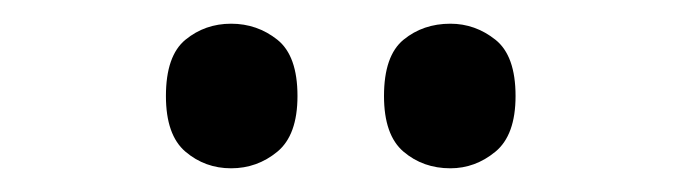

<svg xmlns="http://www.w3.org/2000/svg" viewBox="-20 -770 576 162"><path d="M360 -628Q337 -628 320.5 -642Q304 -656 304 -689Q304 -723 320.5 -736.5Q337 -750 360 -750Q381 -750 398 -736.5Q415 -723 415 -689Q415 -656 398 -642Q381 -628 360 -628ZM175 -628Q153 -628 136.5 -642Q120 -656 120 -689Q120 -723 136.5 -736.5Q153 -750 175 -750Q197 -750 214 -736.5Q231 -723 231 -689Q231 -656 214 -642Q197 -628 175 -628Z"/></svg>

Font: Noto Serif Myanmar SemiCondensed SemiBold
Style: Regular
Weight: 600
Width: 4
Designer: Ben Mitchell and the Monotype Design Team
Foundry: Monotype Imaging Inc.
Version: Version 2.106; ttfautohint (v1.8.4.7-5d5b)